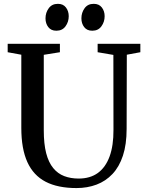

<svg xmlns="http://www.w3.org/2000/svg" viewBox="-20 -971 764 1000"><path d="M378.5 8.5Q281 8.5 217.5 -24.5Q154 -57.5 122.5 -126.8Q91 -196 91 -304.5V-686L20 -699V-743H292V-699L208 -685.5V-292.5Q208 -221.5 220.5 -173.2Q233 -125 257 -95.8Q281 -66.5 314.5 -53.8Q348 -41 389.5 -41Q449.5 -41 489.8 -70.2Q530 -99.5 550.8 -156.2Q571.5 -213 571 -295L570.5 -685L488.5 -699V-743H711V-699L640.5 -686L639.5 -300Q639.5 -218.5 620.2 -160.2Q601 -102 565.8 -64.8Q530.5 -27.5 482.8 -9.5Q435 8.5 378.5 8.5ZM273 -811Q246 -811 231.5 -829.8Q217 -848.5 217 -875.5Q217 -905 233.8 -928Q250.5 -951 281 -951H282Q309 -951 323.5 -932Q338 -913 338 -886.5Q338 -857 321.2 -834Q304.5 -811 274 -811ZM460 -811Q433 -811 418.5 -829.8Q404 -848.5 404 -875.5Q404 -905 420.5 -928Q437 -951 467.5 -951H468.5Q496 -951 510.5 -932Q525 -913 525 -886.5Q525 -857 508.2 -834Q491.5 -811 461 -811Z"/></svg>

Font: Merriweather 48pt Medium
Style: Regular
Weight: 500
Version: Version 2.100